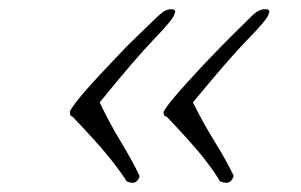

<svg xmlns="http://www.w3.org/2000/svg" viewBox="-20 -393 656 418"><path d="M459 2Q449 -16 425 -47Q401 -78 343 -139Q338 -140 337 -143Q336 -146 336 -149Q339 -157 360 -182Q381 -207 424 -253Q467 -298 489.5 -320Q512 -342 529 -359Q543 -373 557 -373Q570 -373 565 -363Q564 -353 521 -309Q478 -265 400 -170Q423 -124 447.5 -84.5Q472 -45 489 -10Q487 -4 483 0.5Q479 5 472 5Q467 5 459 2ZM256 2Q245 -16 220.5 -47Q196 -78 138 -139Q134 -140 133 -143Q132 -146 132 -149Q134 -157 155.5 -183Q177 -209 219 -253Q238 -273 245 -280.5Q252 -288 254.5 -290.5Q257 -293 261.5 -297.5Q266 -302 280 -315.5Q294 -329 324 -358Q335 -368 341 -370.5Q347 -373 352 -373Q365 -373 360 -363Q359 -353 316.5 -309Q274 -265 197 -170Q219 -124 243 -84.5Q267 -45 284 -10Q280 5 268 5Q264 5 256 2Z"/></svg>

Font: Great Vibes
Style: Regular
Weight: 400
Designer: Robert E. Leuschke, Viktoriya Grabowska, Viviana Monsalve, Eben Sorkin
Foundry: Robert E. Leuschke
Version: Version 1.103; ttfautohint (v1.8.4.7-5d5b)